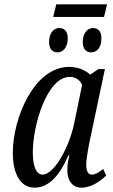

<svg xmlns="http://www.w3.org/2000/svg" viewBox="-20 -854 521 884"><path d="M225 -776H459L473 -834H239ZM245 -613C266 -613 292 -630 292 -679C292 -710 276 -725 253 -725C224 -725 206 -698 206 -660C206 -629 221 -613 245 -613ZM400 -613C423 -613 447 -630 447 -679C447 -710 431 -725 408 -725C380 -725 361 -698 361 -660C361 -629 376 -613 400 -613ZM139 10C206 10 256 -48 295 -139H299C295 -118 290 -101 290 -70C290 -20 315 10 355 10C403 10 444 -22 469 -46L455 -76C436 -61 419 -50 403 -50C386 -50 377 -66 377 -96C377 -125 390 -191 395 -214L463 -536H433L395 -510C374 -531 338 -546 298 -546C138 -546 39 -312 39 -150C39 -59 71 10 139 10ZM176 -50C150 -50 131 -81 131 -153C131 -275 195 -500 302 -500C326 -500 348 -487 358 -463L322 -288C298 -172 228 -50 176 -50Z"/></svg>

Font: Noto Serif ExtraCondensed
Style: Italic
Weight: 400
Width: 2
Italic angle: -12°
Designer: Monotype Design Team
Foundry: Monotype Imaging Inc.
Version: Version 2.014